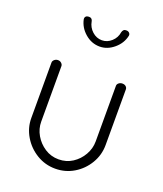

<svg xmlns="http://www.w3.org/2000/svg" viewBox="-133 -798 756 891"><g transform="rotate(20 244.5 -352.0)"><path d="M245 6Q195 6 153 -19.5Q111 -45 86 -87Q61 -129 61 -177V-451Q61 -459 68.5 -465.5Q76 -472 86 -472Q96 -472 103 -465.5Q110 -459 110 -451V-177Q110 -142 128 -111Q146 -80 176.5 -60Q207 -40 245 -40Q283 -40 313 -59.5Q343 -79 361 -110.5Q379 -142 379 -177V-452Q379 -460 386.5 -466Q394 -472 404 -472Q415 -472 421.5 -466Q428 -460 428 -452V-177Q428 -128 403 -86Q378 -44 336.5 -19Q295 6 245 6ZM245 -597Q205 -597 173 -624.5Q141 -652 133 -691Q132 -700 137 -705Q142 -710 150 -710H154Q161 -710 165.5 -705.5Q170 -701 171 -694Q176 -666 197 -647Q218 -628 245 -628Q271 -628 292 -647Q313 -666 317 -694Q319 -701 323 -705.5Q327 -710 334 -710H338Q346 -710 351.5 -704.5Q357 -699 356 -691Q348 -652 315.5 -624.5Q283 -597 245 -597Z"/></g></svg>

Font: Dosis ExtraLight Light
Style: Regular
Weight: 300
Version: Version 3.001; ttfautohint (v1.8.2)